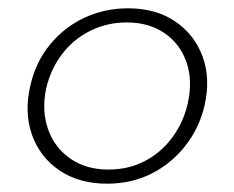

<svg xmlns="http://www.w3.org/2000/svg" viewBox="-20 -436 564 462"><path d="M238 6Q170 6 123 -26Q76 -58 57 -111.5Q38 -165 53 -230Q66 -287 100.5 -329Q135 -371 183.5 -393.5Q232 -416 288 -416Q355 -416 401.5 -384.5Q448 -353 467.5 -300Q487 -247 472 -181Q459 -127 425.5 -84.5Q392 -42 344 -18Q296 6 238 6ZM241 -28Q290 -28 329.5 -49Q369 -70 395.5 -106.5Q422 -143 432 -188Q444 -243 428.5 -287Q413 -331 375.5 -356.5Q338 -382 285 -382Q238 -382 197.5 -362Q157 -342 129.5 -306Q102 -270 91 -223Q80 -170 95.5 -125.5Q111 -81 149 -54.5Q187 -28 241 -28Z"/></svg>

Font: Ysabeau ExtraLight
Style: Italic
Weight: 250
Italic angle: -12°
Version: Version 2.000;gftools[0.9.27.dev2+g8671c4b]